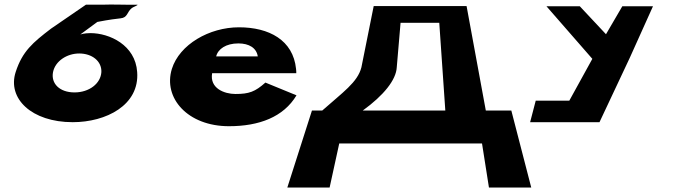

<svg xmlns="http://www.w3.org/2000/svg" viewBox="-20 -547 3026 858"><path d="M568 -510C576 -517 605 -526 591 -526C531 -525 490 -528 434 -526H364L208 -419C127 -357 80 -318 50 -225C12 -107 121 -1 305 -1C454 -1 604 -77 593 -225C585 -346 469 -399 384 -399C356 -399 339 -393 339 -393L415 -449C432 -452 464 -459 518 -465C551 -468 547 -493 568 -510ZM217 -225C227 -274 279 -308 334 -308C391 -308 435 -274 433 -225C430 -174 379 -134 313 -134C246 -134 207 -174 217 -225Z M1304 -220C1304 -224 1304 -233 1303 -239C1290 -368 1182 -425 1048 -425C915 -425 782 -348 748 -239C708 -109 819 17 1003 17C1138 17 1247 -24 1305 -121L1166 -178C1120 -137 1093 -127 1032 -127C983 -127 916 -152 928 -220ZM946 -295C954 -328 990 -353 1045 -353C1093 -353 1126 -333 1132 -295Z M1753 -246 1770 -445H1943L1970 -53H1601C1695 -121 1750 -190 1753 -246ZM2265 -53H2151L2065 -520H1650L1595 -246C1578 -179 1511 -134 1420 -53H1374L1264 291H1453L1496 94H2134L2165 291H2354Z M2422 -519 2627 -284 2524 -97H2374L2349 -1H2471H2659L2794 -288L2898 -519H2761L2688 -394L2571 -519Z"/></svg>

Font: Hussar Milosc
Style: Bold
Weight: 700
Foundry: Cannot Into Space Fonts
Version: Version 1.02